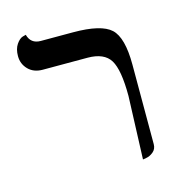

<svg xmlns="http://www.w3.org/2000/svg" viewBox="-90 -635 669 725"><g transform="rotate(-15 244.5 -272.5)"><path d="M380.9 12.2 390.1 -233.9Q390.1 -335.9 366.5 -374.5Q342.8 -413.1 277.8 -413.1H103Q67.9 -413.1 46.9 -434.6Q25.9 -456.1 25.9 -486.8Q25.9 -514.6 37.8 -532.2Q49.8 -549.8 62.5 -553.7L75.2 -557.1Q85 -520 124 -520H250Q359.9 -520 397.5 -485.1Q435.1 -450.2 435.1 -344.2V-33.2Q435.1 -14.2 421.6 -3.2Q408.2 7.8 394.5 9.8Z"/></g></svg>

Font: Linux Libertine Capitals
Style: Small Caps
Weight: 400
Designer: Philipp H. Poll
Foundry: Philipp H. Poll
Version: Version 5.1.3